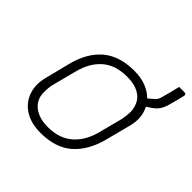

<svg xmlns="http://www.w3.org/2000/svg" viewBox="-166 -788 950 950"><g transform="rotate(45 308.5 -313.0)"><path d="M356 -536Q402 -536 437.5 -522Q473 -508 496 -484Q501 -488 507.5 -493Q514 -498 522 -506Q532 -514 536.5 -521.5Q541 -529 545 -546Q550 -562 556.5 -588.5Q563 -615 568 -636H604Q620 -636 616 -620Q615 -614 609.5 -593Q604 -572 598 -550Q591 -521 580 -502Q569 -483 546 -467Q539 -462 532.5 -458Q526 -454 521 -450Q549 -396 531 -328L497 -197Q471 -97 409.5 -43.5Q348 10 244 10Q175 10 131 -19Q87 -48 71 -95.5Q55 -143 69 -198L102 -329Q127 -430 189 -483Q251 -536 356 -536ZM349 -490Q270 -490 221 -448Q172 -406 152 -328L120 -205Q112 -176 113.5 -137.5Q115 -99 142 -72Q158 -56 184.5 -46Q211 -36 251 -36Q328 -36 377.5 -78.5Q427 -121 447 -198L479 -321Q484 -343 485.5 -370Q487 -397 477 -422Q470 -441 456 -455Q440 -471 414.5 -480.5Q389 -490 349 -490Z"/></g></svg>

Font: Recursive Mn Lnr St Lt
Style: Italic
Weight: 300
Italic angle: -15°
Monospace: yes
Version: Version 1.079;hotconv 1.0.112;makeotfexe 2.5.65598; ttfautoh